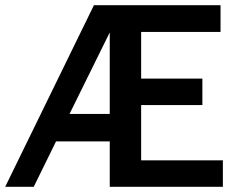

<svg xmlns="http://www.w3.org/2000/svg" viewBox="-29 -720 915 740"><path d="M830 -102V0H394V-175H187L101 0H-9L333 -700H821V-597H515V-417H751V-315H515V-102ZM394 -281V-595L239 -281Z"/></svg>

Font: Cabin Medium
Style: Regular
Weight: 500
Designer: Pablo Impallari
Foundry: Pablo Impallari. http://www.impallari.com Igino Marini. http://www.ikern.com
Version: Version 2.200